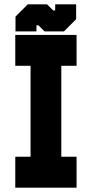

<svg xmlns="http://www.w3.org/2000/svg" viewBox="-20 -860 421 880"><path d="M50 0V-141.5H120V-558.5H50V-700H331V-558.5H261V-141.5H331V0ZM51 -716V-784L107 -840H196L224 -812H233V-840H329V-772L273 -716H184L156 -744H147V-716Z"/></svg>

Font: Tourney Condensed Black
Style: Regular
Weight: 900
Width: 3
Designer: Tyler Finck
Foundry: Etcetera Type Co
Version: Version 1.010; ttfautohint (v1.8.3)